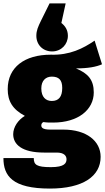

<svg xmlns="http://www.w3.org/2000/svg" viewBox="-25 -873 615 1120"><path d="M279 -573C333 -573 371 -615 371 -664C371 -698 355 -722 333 -739L358 -853H264L214 -752C197 -717 187 -695 187 -664C187 -612 225 -573 279 -573ZM527 -636C461 -591 382 -550 271 -554C119 -554 20 -481 20 -353C20 -284 47 -236 120 -197C81 -174 52 -132 52 -90C52 -31 102 17 232 17H306C350 17 363 37 363 56C363 78 352 102 272 102C188 102 172 88 172 49H-5C-5 153 47 227 266 227C459 227 562 155 562 42C562 -51 479 -117 345 -117H268C219 -117 216 -132 216 -142C216 -150 220 -157 228 -161C246 -158 264 -158 285 -158C431 -158 522 -233 522 -334C522 -408 488 -445 418 -474C488 -474 537 -483 570 -498ZM277 -426C318 -426 338 -407 338 -360C338 -308 317 -284 277 -284C243 -284 216 -306 216 -357C216 -403 242 -426 277 -426Z"/></svg>

Font: Fira Sans Heavy
Style: Regular
Weight: 900
Designer: bBox Type GmbH & Carrois Corporate GbR & Edenspiekermann AG
Foundry: bBox Type GmbH & Carrois Corporate GbR & Edenspiekermann AG
Version: Version 4.300;PS 004.300;hotconv 1.0.88;makeotf.lib2.5.64775